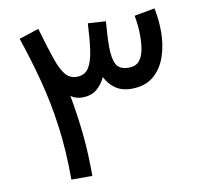

<svg xmlns="http://www.w3.org/2000/svg" viewBox="-74 -731 860 811"><g transform="rotate(-10 355.5 -325.5)"><path d="M427.9 -633.3 351.2 -638.1Q347.9 -571.2 341 -522.9Q334.2 -474.7 317.3 -449.1Q300.4 -423.5 266.6 -423.5Q238.2 -423.5 219.3 -444.6Q200.5 -465.7 183.1 -515.6Q165.8 -565.4 141.1 -651.2L56.2 -623.5Q88.2 -529.8 113.5 -434.1Q138.9 -338.3 153.5 -232Q168.2 -125.7 168.2 0H258.2Q258.2 -96.8 249.6 -180.7Q241 -264.5 225.3 -348.7Q236 -341.4 247.7 -337.6Q259.5 -333.7 273.6 -333.7Q313 -333.7 336.3 -353.3Q359.6 -372.8 374.3 -403.2Q389 -373 416.4 -353.4Q443.8 -333.7 485.6 -333.7Q544.7 -333.7 580.8 -364.5Q616.8 -395.2 633.3 -444.5Q649.8 -493.9 649.8 -549.7Q649.8 -578.6 646.9 -603.8Q643.9 -629 639.5 -651.2L551.5 -635.1Q555.2 -615.8 557.6 -593.1Q559.9 -570.4 559.9 -549.1Q559.9 -514.2 554.3 -485.6Q548.6 -457 533.4 -440.2Q518.2 -423.5 489 -423.5Q449.9 -423.5 436.2 -448.6Q422.5 -473.7 422.5 -524.2Q422.5 -551.3 424 -577.4Q425.5 -603.6 427.9 -633.3Z"/></g></svg>

Font: Estedad-VF-FD Black
Style: Regular
Weight: 900
Designer: Amin Abedi
Version: Version 4.000